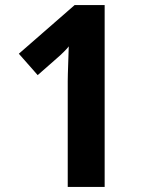

<svg xmlns="http://www.w3.org/2000/svg" viewBox="-20 -734 575 754"><path d="M391 0V-714H273L54 -523L128 -439L202 -504C220 -519 246 -545 250 -552C249 -508 246 -446 246 -415V0Z"/></svg>

Font: Noto Sans Malayalam SemiCondensed
Style: Bold
Weight: 700
Width: 4
Designer: Jelle Bosma - Monotype Design Team
Foundry: Monotype Imaging Inc.
Version: Version 2.104